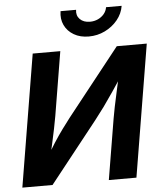

<svg xmlns="http://www.w3.org/2000/svg" viewBox="-61 -999 891 1053"><g transform="rotate(-5 384.0 -473.0)"><path d="M647 0H495.1L550.8 -335Q554.7 -358.9 562.5 -397.2Q570.3 -435.5 581.1 -483.9Q591.8 -532.2 603.5 -585.9L624 -582.5Q585.4 -524.4 556.4 -481.2Q527.3 -438 502 -403.1Q476.6 -368.2 449.7 -334L185.1 0H19L139.6 -727.5H291.5L233.4 -376.5Q228.5 -347.7 220 -305.9Q211.4 -264.2 201.4 -219.2Q191.4 -174.3 182.1 -135.3L167 -143.6Q193.4 -190.9 218.5 -230Q243.7 -269 267.1 -301Q290.5 -333 311 -359.4L602.5 -727.5H767.6ZM454.6 -793.9Q407.2 -793.9 372.6 -814.2Q337.9 -834.5 321.5 -868.9Q305.2 -903.3 312 -945.8H397.5Q392.6 -914.6 412.6 -894.3Q432.6 -874 468.3 -874Q491.7 -874 512 -883.3Q532.2 -892.6 545.7 -908.7Q559.1 -924.8 562.5 -945.8H648.4Q641.6 -903.3 613.5 -868.9Q585.4 -834.5 543.9 -814.2Q502.4 -793.9 454.6 -793.9Z"/></g></svg>

Font: Inter 17pt
Style: Bold Italic
Weight: 700
Italic angle: -9.3988°
Version: Version 4.001;git-66647c0bb